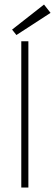

<svg xmlns="http://www.w3.org/2000/svg" viewBox="-20 -846 248 866"><path d="M54 -688 34.5 -712.5 178.5 -825.5 208 -788ZM76 -660H108V0H76Z"/></svg>

Font: League Spartan ExtraLight
Style: Regular
Weight: 200
Foundry: The League of Moveable Type
Version: Version 2.002